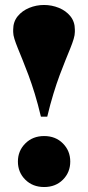

<svg xmlns="http://www.w3.org/2000/svg" viewBox="-20 -740 354 772"><path d="M281 -621V-611.5Q281 -599.5 276.2 -583.5Q271.5 -567.5 263 -546.5Q254.5 -525.5 243.5 -498.5Q232.5 -471.5 220 -438Q207.5 -404.5 194.8 -363Q182 -321.5 170 -271H144.5Q132.5 -321.5 119.8 -363Q107 -404.5 94.5 -438Q82 -471.5 71 -498.5Q60 -525.5 51.5 -546.5Q43 -567.5 38 -583.5Q33 -599.5 33 -611.5V-621Q33 -652.5 51.2 -674.8Q69.5 -697 97.8 -708.5Q126 -720 157 -720Q188 -720 216.5 -708.5Q245 -697 263 -674.8Q281 -652.5 281 -621ZM157.5 -193Q203.5 -193 233 -163.2Q262.5 -133.5 262.5 -90.5Q262.5 -47 233 -17.5Q203.5 12 157.5 12Q111.5 12 81.8 -17.5Q52 -47 52 -90.5Q52 -133.5 81.8 -163.2Q111.5 -193 157.5 -193Z"/></svg>

Font: Newsreader 60pt ExtraBold
Style: Regular
Weight: 800
Designer: Hugues Gentile
Foundry: Production Type
Version: Version 1.003